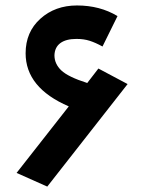

<svg xmlns="http://www.w3.org/2000/svg" viewBox="-20 -669 540 706"><path d="M341.8 -417 449.2 -359.9 153.8 17.1 41 -33.2 232.9 -277.8Q74.2 -346.2 74.2 -473.1Q74.2 -551.3 128.4 -600.1Q182.6 -648.9 263.2 -648.9Q347.2 -648.9 412.1 -609.9L356.9 -498Q331.1 -512.2 309.8 -519Q288.6 -525.9 261.2 -525.9Q222.7 -525.9 201.9 -510.5Q181.2 -495.1 180.2 -465.8Q180.2 -434.1 205.3 -410.2Q230.5 -386.2 300.8 -363.8Z"/></svg>

Font: FiraGO SemiBold
Style: Italic
Weight: 600
Italic angle: -8°
Designer: bBox Type GmbH
Foundry: bBox Type GmbH
Version: Version 1.001;PS 001.001;hotconv 1.0.88;makeotf.lib2.5.64775